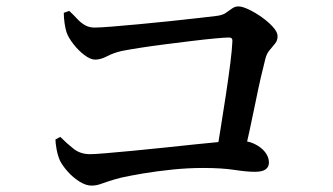

<svg xmlns="http://www.w3.org/2000/svg" viewBox="-20 -656 1040 599"><path d="M653 -161Q660 -204 668.5 -256.5Q677 -309 685 -362Q693 -415 698.5 -458.5Q704 -502 705 -527Q706 -539 695 -539Q682 -539 650 -536Q618 -533 577 -528Q536 -523 493 -517.5Q450 -512 415 -506.5Q380 -501 360 -497Q334 -491 314 -480.5Q294 -470 277 -470Q262 -470 243 -484.5Q224 -499 209 -518.5Q194 -538 188 -554Q184 -566 181.5 -583.5Q179 -601 179 -616L196 -622Q210 -609 221 -597Q232 -585 245 -577.5Q258 -570 275 -570Q291 -570 328.5 -573Q366 -576 414 -580.5Q462 -585 510 -590Q558 -595 597 -599.5Q636 -604 653 -606Q673 -608 684 -615.5Q695 -623 704 -629.5Q713 -636 724 -636Q736 -636 756 -626.5Q776 -617 796.5 -602.5Q817 -588 831.5 -572Q846 -556 846 -543Q846 -530 838.5 -520.5Q831 -511 821.5 -500Q812 -489 808 -473Q802 -450 794 -415.5Q786 -381 777.5 -338.5Q769 -296 759 -250.5Q749 -205 739 -161ZM265 -77Q248 -77 228 -89.5Q208 -102 191.5 -120.5Q175 -139 167 -155Q160 -171 156.5 -190.5Q153 -210 153 -221L168 -229Q189 -208 210 -191.5Q231 -175 261 -175Q275 -175 310 -178Q345 -181 393 -185.5Q441 -190 493 -195.5Q545 -201 592.5 -206Q640 -211 674 -214Q708 -217 720 -217Q751 -218 773 -207.5Q795 -197 807 -181.5Q819 -166 819 -149Q819 -135 808.5 -127.5Q798 -120 775 -120Q750 -120 711 -126Q672 -132 613 -132Q567 -132 518 -127Q469 -122 427.5 -115Q386 -108 359 -102Q335 -96 319 -90.5Q303 -85 291 -81Q279 -77 265 -77Z"/></svg>

Font: Noto Serif HK ExtraLight SemiBold
Style: Regular
Weight: 600
Version: Version 2.002-H1;hotconv 1.1.0;makeotfexe 2.6.0